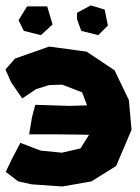

<svg xmlns="http://www.w3.org/2000/svg" viewBox="-25 -672 514 705"><path d="M257.8 -601.6 273.4 -558.6 335.9 -543 371.1 -578.1 359.4 -636.7 308.6 -652.3 257.8 -625ZM43 -597.7 62.5 -558.6 125 -543 168 -582 148.4 -648.4H74.2ZM-4.9 -417 15.6 -370.1 56.6 -310.5 107.4 -344.7 154.3 -359.4 203.1 -361.3 276.4 -333 294.9 -285.2 228.5 -283.2 138.7 -286.1 104.5 -287.1 92.8 -243.2 82 -178.7H181.6L272.5 -177.7L301.8 -176.8L270.5 -127L202.1 -111.3L124 -119.1L49.8 -147.5L19.5 -89.8L-3.9 -41L42 -5.9L91.8 4.9L204.1 12.7L310.5 -5.9L401.4 -62.5L458 -195.3L448.2 -304.7L395.5 -414.1L293 -482.4L155.3 -501L30.3 -457Z"/></svg>

Font: MaokenAssortedSans-TC
Style: Regular
Weight: 500
Version: Version 0.83